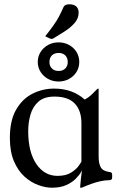

<svg xmlns="http://www.w3.org/2000/svg" viewBox="-20 -864 556 895"><path d="M359.5 -290Q359.5 -348.8 328.6 -381.2Q297.8 -413.8 233.8 -413.8Q185.8 -413.8 159.2 -390.2Q132.8 -366.8 122.1 -330.1Q111.5 -293.5 111.5 -252Q111.5 -155.8 149.1 -100Q186.8 -44.2 248.2 -44.2Q287.8 -44.2 311.8 -59.6Q335.8 -75 347.1 -91.4Q358.5 -107.8 359.5 -109.8ZM439.8 -133Q439.8 -102 449.8 -84Q459.8 -66 491.8 -62Q502.8 -61 502.8 -50V-36Q502.8 -24 488.8 -24Q468.2 -24 446.9 -19Q425.5 -14 404.5 -6.5Q383.5 1 363.5 10Q362.5 11 357.5 11H355.5Q353.5 11 353.5 8Q353.5 2 357 -29Q360.5 -60 365.5 -90H370.5Q368.5 -81 359.4 -64.5Q350.2 -48 332.8 -30.5Q315.2 -13 288.1 -1Q261 11 222 11Q192 11 158 -1.5Q124 -14 94 -41Q64 -68 45 -112.5Q26 -157 26 -221Q26 -303 55.5 -353.5Q85 -404 132 -427.5Q179 -451 232 -451Q318 -451 375 -400Q391.8 -408.8 404.6 -420.6Q417.5 -432.5 425.9 -441.8Q434.2 -451 436.8 -451Q439.8 -451 439.8 -449ZM253.2 -484Q225.9 -484 204.1 -496.1Q182.2 -508.2 169.1 -529Q156 -549.7 156 -574.8Q156 -600.8 169.1 -621.5Q182.2 -642.2 204.1 -654.4Q225.9 -666.5 253.2 -666.5Q279.8 -666.5 301.9 -654.4Q324 -642.2 336.8 -621.5Q349.5 -600.8 349.5 -574.7Q349.5 -549.8 336.8 -529Q324 -508.2 301.9 -496.1Q279.8 -484 253.2 -484ZM210.5 -574.8Q210.5 -556.2 222 -544.8Q233.5 -533.2 253.2 -533.2Q272.9 -533.2 284.3 -544.7Q295.8 -556.1 295.8 -574.6Q295.8 -594.2 284.3 -605.8Q272.8 -617.2 253.2 -617.2Q233.5 -617.2 222 -605.8Q210.5 -594.4 210.5 -574.8ZM190.8 -695Q216.5 -727.2 231.1 -748.4Q245.8 -769.5 255.6 -788.2Q265.5 -807 276.5 -832Q280.5 -839.2 287.5 -841.6Q294.5 -844 302.8 -844Q324.8 -844 335.6 -833.8Q346.5 -823.5 346.5 -805Q346.5 -778 327.6 -756.6Q308.8 -735.2 281.8 -717.9Q254.8 -700.5 229.8 -685.5Q227.2 -684.5 224.5 -683.2Q221.8 -682 219.2 -682.8Q215.2 -682.8 206.5 -687.2Z"/></svg>

Font: Young Serif Light
Style: Regular
Weight: 300
Designer: Bastien Sozeau
Foundry: NBR — Bastien Sozeau
Version: Version 5.001